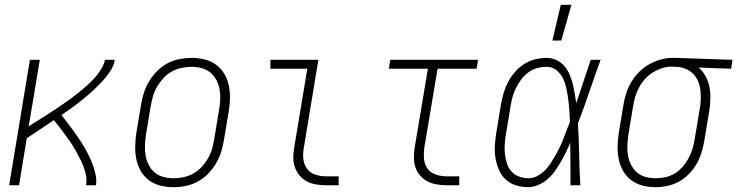

<svg xmlns="http://www.w3.org/2000/svg" viewBox="-20 -768 3057 796"><path d="M18 0 104 -520H145L99 -244Q117 -256 135 -267Q153 -278 171.5 -290Q190 -302 207.5 -313.5Q225 -325 243 -337.5Q261 -350 278 -362.5Q295 -375 311.5 -388.5Q328 -402 344 -416.5Q360 -431 374 -447Q388 -463 399.5 -481.5Q411 -500 415 -520H456Q452 -495 436.5 -472Q421 -449 402.5 -429Q384 -409 363.5 -390.5Q343 -372 322 -355Q301 -338 279 -322Q257 -306 235 -291Q247 -275 259.5 -259Q272 -243 284 -226.5Q296 -210 307.5 -193Q319 -176 329.5 -158Q340 -140 349 -121.5Q358 -103 365 -83.5Q372 -64 376.5 -43Q381 -22 378 0H337Q340 -21 336.5 -40.5Q333 -60 326 -78Q319 -96 310 -113Q301 -130 292 -146.5Q283 -163 272 -178.5Q261 -194 250 -209.5Q239 -225 227.5 -240Q216 -255 203 -270Q175 -251 147 -232Q119 -213 91 -195L59 0Z M699 8Q671 8 645 1.5Q619 -5 598.5 -20Q578 -35 564.5 -57.5Q551 -80 545.5 -106Q540 -132 540.5 -160Q541 -188 545 -215L565 -335Q569 -360 577 -384.5Q585 -409 599 -432Q613 -455 632 -474Q651 -493 674.5 -505.5Q698 -518 723.5 -523Q749 -528 774 -528Q802 -528 828.5 -521.5Q855 -515 875.5 -500Q896 -485 909.5 -462.5Q923 -440 928.5 -414Q934 -388 933.5 -360Q933 -332 928 -305L908 -185Q904 -160 896 -135.5Q888 -111 874 -88Q860 -65 841 -46Q822 -27 798.5 -14.5Q775 -2 749.5 3Q724 8 699 8ZM700 -29Q721 -29 741.5 -33.5Q762 -38 781 -48.5Q800 -59 815.5 -75.5Q831 -92 842 -111Q853 -130 859 -150Q865 -170 868 -191L888 -311Q892 -332 893 -354Q894 -376 890.5 -396.5Q887 -417 877.5 -435.5Q868 -454 852.5 -467Q837 -480 816 -485.5Q795 -491 774 -491Q753 -491 732.5 -486.5Q712 -482 692.5 -471.5Q673 -461 658 -444.5Q643 -428 631.5 -409Q620 -390 614.5 -370Q609 -350 605 -329L585 -209Q582 -188 581 -166Q580 -144 583.5 -123.5Q587 -103 596.5 -84.5Q606 -66 621 -53Q636 -40 657.5 -34.5Q679 -29 700 -29Z M1332 0Q1310 0 1289.5 -3.5Q1269 -7 1251.5 -16.5Q1234 -26 1221.5 -41Q1209 -56 1202.5 -75Q1196 -94 1196 -115Q1196 -136 1200 -158L1254 -483H1101V-520H1300L1239 -152Q1235 -129 1238 -106.5Q1241 -84 1253.5 -67.5Q1266 -51 1287.5 -44Q1309 -37 1331 -37H1384V0Z M1832 0Q1811 0 1790.5 -3.5Q1770 -7 1752.5 -16Q1735 -25 1722 -40Q1709 -55 1702.5 -73.5Q1696 -92 1696 -113Q1696 -134 1699 -155L1754 -483H1592L1598 -520H1962L1956 -483H1794L1739 -155Q1736 -132 1738 -109Q1740 -86 1752.5 -69Q1765 -52 1786.5 -44.5Q1808 -37 1831 -37H1884V0Z M2171 8Q2144 8 2119.5 0.5Q2095 -7 2077 -23.5Q2059 -40 2049 -63Q2039 -86 2034.5 -111Q2030 -136 2031.5 -162.5Q2033 -189 2037 -215L2057 -335Q2061 -359 2068 -382.5Q2075 -406 2086.5 -428Q2098 -450 2115 -469.5Q2132 -489 2153 -502.5Q2174 -516 2198.5 -522Q2223 -528 2246 -528Q2268 -528 2287 -519Q2306 -510 2319 -495Q2332 -480 2340.5 -461Q2349 -442 2354 -422Q2359 -402 2362.5 -381.5Q2366 -361 2369 -340Q2384 -385 2399 -430Q2414 -475 2429 -520H2470Q2446 -454 2423.5 -388Q2401 -322 2376 -256Q2380 -193 2381 -128.5Q2382 -64 2386 0H2345Q2345 -44 2345 -88Q2345 -132 2344 -177Q2336 -156 2326 -136Q2316 -116 2305 -97Q2294 -78 2281 -59.5Q2268 -41 2251 -26Q2234 -11 2212.5 -1.5Q2191 8 2171 8ZM2171 -29Q2190 -29 2207 -38Q2224 -47 2238 -60.5Q2252 -74 2262.5 -90.5Q2273 -107 2282.5 -123.5Q2292 -140 2300.5 -157.5Q2309 -175 2315.5 -192.5Q2322 -210 2329 -227.5Q2336 -245 2343 -263Q2342 -286 2340.5 -309Q2339 -332 2336 -355Q2333 -378 2328.5 -400Q2324 -422 2314.5 -442Q2305 -462 2287.5 -476.5Q2270 -491 2246 -491Q2227 -491 2207.5 -486Q2188 -481 2171 -468.5Q2154 -456 2141.5 -439.5Q2129 -423 2120 -405Q2111 -387 2105.5 -368Q2100 -349 2097 -329L2077 -209Q2074 -189 2072.5 -168.5Q2071 -148 2073.5 -128Q2076 -108 2082 -89.5Q2088 -71 2100.5 -57Q2113 -43 2132 -36Q2151 -29 2171 -29ZM2270 -600 2305 -748H2349L2307 -600Z M2698 8Q2670 8 2644.5 1.5Q2619 -5 2598 -20.5Q2577 -36 2564 -58.5Q2551 -81 2545.5 -106.5Q2540 -132 2540.5 -160Q2541 -188 2545 -215L2565 -335Q2569 -360 2577 -384Q2585 -408 2598.5 -430Q2612 -452 2630.5 -470.5Q2649 -489 2671.5 -501.5Q2694 -514 2718.5 -521Q2743 -528 2767 -528H2781L3017 -520L3011 -483L2876 -488Q2894 -473 2905.5 -451.5Q2917 -430 2921.5 -406Q2926 -382 2925 -356Q2924 -330 2920 -305L2900 -185Q2896 -160 2888.5 -136Q2881 -112 2868.5 -89.5Q2856 -67 2837 -47.5Q2818 -28 2795.5 -15.5Q2773 -3 2748 2.5Q2723 8 2699 8ZM2699 -29Q2719 -29 2739.5 -33.5Q2760 -38 2778.5 -49.5Q2797 -61 2811 -77.5Q2825 -94 2835 -112.5Q2845 -131 2851 -151Q2857 -171 2860 -191L2880 -311Q2884 -331 2885 -351.5Q2886 -372 2884 -391.5Q2882 -411 2875 -429Q2868 -447 2855 -460.5Q2842 -474 2824 -482Q2806 -490 2786 -491H2775Q2772 -491 2769.5 -491.5Q2767 -492 2765 -492Q2745 -492 2725 -485.5Q2705 -479 2687 -468Q2669 -457 2654.5 -441Q2640 -425 2630 -406.5Q2620 -388 2614 -368.5Q2608 -349 2605 -329L2585 -209Q2582 -188 2581 -166Q2580 -144 2583.5 -123.5Q2587 -103 2596.5 -84.5Q2606 -66 2621 -53Q2636 -40 2657 -34.5Q2678 -29 2699 -29Z"/></svg>

Font: Iosevka Curly Slab Extralight
Style: Italic
Weight: 200
Italic angle: -9°
Monospace: yes
Designer: Belleve Invis
Foundry: Belleve Invis
Version: Version 22.1.2; ttfautohint (v1.8.4)